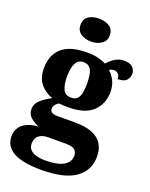

<svg xmlns="http://www.w3.org/2000/svg" viewBox="-188 -868 938 1197"><g transform="rotate(20 281.0 -269.0)"><path d="M238 236Q115 236 54 202Q-7 168 -7 102Q-7 68 9.5 43.5Q26 19 57.5 4.5Q89 -10 132 -12Q103 -23 77.5 -44Q52 -65 52 -101Q52 -135 79.5 -160Q107 -185 151 -208Q104 -223 71 -261.5Q38 -300 38 -365Q38 -454 92 -502Q146 -550 261 -550Q299 -550 329.5 -543Q360 -536 385 -523Q402 -541 418.5 -554Q435 -567 453.5 -574Q472 -581 496 -581Q532 -581 550 -563Q568 -545 568 -521Q568 -497 552 -478Q536 -459 493 -459Q493 -483 480.5 -493.5Q468 -504 456 -504Q447 -504 438 -501Q429 -498 423 -494Q447 -473 463 -441Q479 -409 479 -368Q479 -289 426.5 -238.5Q374 -188 261 -188Q251 -188 231.5 -189Q212 -190 203 -191Q191 -187 180.5 -173.5Q170 -160 170 -144Q170 -128 183 -121Q196 -114 215 -114H335Q405 -114 449.5 -96.5Q494 -79 516 -44.5Q538 -10 538 40Q538 132 464.5 184Q391 236 238 236ZM240 172Q294 172 330 162Q366 152 384.5 131.5Q403 111 403 82Q403 57 385.5 43.5Q368 30 330 30H207Q191 30 172 36Q153 42 140 57.5Q127 73 127 102Q127 126 141 141.5Q155 157 181 164.5Q207 172 240 172ZM259 -251Q286 -251 300 -265.5Q314 -280 319 -306Q324 -332 324 -365Q324 -399 319 -426.5Q314 -454 300 -470Q286 -486 258 -486Q232 -486 217.5 -469.5Q203 -453 197 -425.5Q191 -398 191 -364Q191 -316 205 -283.5Q219 -251 259 -251ZM257 -622Q216 -622 188 -641Q160 -660 160 -698Q160 -738 188 -756Q216 -774 257 -774Q296 -774 325 -756Q354 -738 354 -698Q354 -660 325 -641Q296 -622 257 -622Z"/></g></svg>

Font: Noto Serif Bengali ExtraBold
Style: Regular
Weight: 800
Designer: Juan Bruce, Universal Thirst, Indian Type Foundry and the Monotype Design Team.
Foundry: Monotype Imaging Inc.
Version: Version 2.003